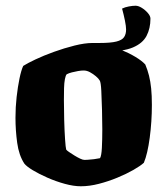

<svg xmlns="http://www.w3.org/2000/svg" viewBox="-20 -650 584 670"><path d="M262 0Q237 0 206 -8.5Q175 -17 145.5 -30Q116 -43 94.5 -56Q73 -69 65 -79Q46 -108 40 -151.5Q34 -195 34 -239Q34 -276 38 -311.5Q42 -347 48 -376Q54 -405 61 -420Q75 -429 103.5 -442.5Q132 -456 168 -469Q204 -482 240 -491Q276 -500 303 -500Q323 -500 349.5 -493.5Q376 -487 403 -476Q430 -465 452.5 -451.5Q475 -438 487 -425Q495 -406 500 -386Q505 -366 507.5 -341.5Q510 -317 510 -284Q510 -226 502.5 -169.5Q495 -113 482 -82Q470 -71 445.5 -57Q421 -43 389.5 -30Q358 -17 325 -8.5Q292 0 262 0ZM275 -92Q277 -92 286.5 -92.5Q296 -93 308 -94.5Q320 -96 329 -98Q334 -106 335.5 -134Q337 -162 337 -198Q337 -228 336 -265.5Q335 -303 333.5 -333Q332 -363 328 -369Q324 -376 314.5 -384Q305 -392 294 -398Q283 -404 272 -404Q263 -404 252 -402Q241 -400 231 -397.5Q221 -395 213 -391Q209 -387 206.5 -374Q204 -361 203.5 -342.5Q203 -324 203 -301Q203 -270 204 -232Q205 -194 207 -164.5Q209 -135 211 -128Q213 -125 221 -119.5Q229 -114 239.5 -107.5Q250 -101 259.5 -96.5Q269 -92 275 -92ZM304 -473V-500H327Q366 -500 386 -505Q406 -510 413 -520.5Q420 -531 420 -547Q420 -558 416 -578Q412 -598 406 -620Q416 -625 429.5 -627.5Q443 -630 453 -630Q463 -630 475 -622.5Q487 -615 496 -604.5Q505 -594 505 -585Q505 -551 491.5 -525Q478 -499 444 -484.5Q410 -470 346 -470Q337 -470 326 -470Q315 -470 304 -473Z"/></svg>

Font: Texturina Medium 12pt Black
Style: Regular
Weight: 900
Version: Version 1.002